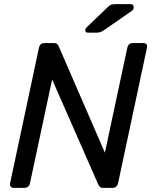

<svg xmlns="http://www.w3.org/2000/svg" viewBox="-20 -908 737 928"><path d="M47 0Q37 0 31.5 -6.5Q26 -13 29 -23L168 -676Q173 -700 195 -700H241Q252 -700 256.5 -695Q261 -690 263 -686L487 -170L595 -676Q600 -700 623 -700H672Q695 -700 690 -676L551 -24Q546 0 524 0H478Q467 0 462.5 -5Q458 -10 456 -14L232 -524L125 -23Q120 0 97 0ZM406 -750Q392 -750 392 -763Q393 -771 400 -777L496 -869Q506 -880 514 -884Q522 -888 537 -888H611Q627 -888 626 -872Q626 -862 618 -856L481 -761Q465 -750 446 -750Z"/></svg>

Font: Lubike
Style: Italic
Weight: 400
Italic angle: -12°
Foundry: Honoka55
Version: Version 1.000;July 22, 2022;FontCreator 14.0.0.2862 64-bit